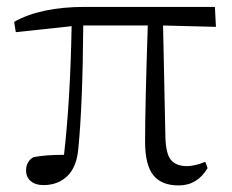

<svg xmlns="http://www.w3.org/2000/svg" viewBox="-20 -531 681 564"><path d="M459 -456.1 465.8 -130.9Q466.8 -80.1 481.9 -61.5Q497.1 -43 529.3 -43Q551.8 -43 583 -55.7L589.8 -37.1Q559.6 13.7 504.9 13.7Q454.1 13.7 430.2 -16.6Q406.2 -46.9 406.2 -114.3Q406.2 -218.8 414.1 -456.1H224.6Q222.7 -220.7 210 -93.8Q205.1 -40 177.7 -13.7Q150.4 12.7 107.4 12.7Q84 12.7 70.3 1Q56.6 -10.7 56.6 -30.3Q56.6 -56.6 78.1 -69.3Q112.3 -76.2 168 -76.2Q186.5 -236.3 190.4 -454.1L26.4 -436.5L21.5 -466.8Q99.6 -510.7 228.5 -510.7H611.3L614.3 -452.1Z"/></svg>

Font: GenYoMin TW TTF Light
Style: Regular
Weight: 300
Version: Version 1.300